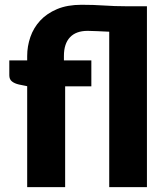

<svg xmlns="http://www.w3.org/2000/svg" viewBox="-20 -764 672 784"><path d="M91 0V-412L57 -419Q39.5 -423 28.8 -431.5Q18 -440 18 -456.5V-517.5H91V-535.5Q91 -575 104 -612.8Q117 -650.5 144 -679.8Q171 -709 213 -726.8Q255 -744.5 313 -744.5Q362 -744.5 405.2 -741.5Q448.5 -738.5 493 -738.5H580V0H426V-634.5Q400.5 -635.5 376.8 -636.8Q353 -638 338 -638Q290.5 -638 265.8 -611.8Q241 -585.5 241 -535.5V-517.5H353V-411.5H246V0Z"/></svg>

Font: Lato 2
Style: Regular
Weight: 900
Designer: Lukasz Dziedzic with Adam Twardoch and Botio Nikoltchev
Foundry: tyPoland Lukasz Dziedzic
Version: Version 2.015; 2015-08-06; http://www.latofonts.com/